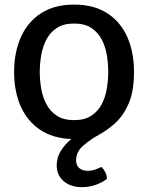

<svg xmlns="http://www.w3.org/2000/svg" viewBox="-20 -578 630 816"><path d="M40 -272Q40 -356.5 69.2 -421.2Q98.5 -486 155.2 -522.2Q212 -558.5 295 -558.5Q377.5 -558.5 434.2 -522.8Q491 -487 520.2 -422.5Q549.5 -358 549.5 -272Q549.5 -190 527 -138.2Q504.5 -86.5 470 -55.2Q435.5 -24 399 -4.5Q364.5 14.5 334 40.8Q303.5 67 303.5 102.5Q303.5 126 317.5 137Q331.5 148 352.5 148Q368.5 148 383.8 142.8Q399 137.5 410.5 131.5Q420 139.5 427 152.8Q434 166 434.5 182Q417 196.5 388.2 207Q359.5 217.5 328.5 217.5Q281.5 217.5 251.2 192.5Q221 167.5 221 124Q221 92 238.2 63.8Q255.5 35.5 283 13Q204 9.5 150 -26.8Q96 -63 68 -126.2Q40 -189.5 40 -272ZM149 -272.5Q149 -238.5 155 -202.5Q161 -166.5 176.8 -136Q192.5 -105.5 221 -86.5Q249.5 -67.5 295 -67.5Q340 -67.5 368.5 -86.5Q397 -105.5 412.8 -136Q428.5 -166.5 434.2 -202.5Q440 -238.5 440 -272.5Q440 -306.5 434.2 -342.5Q428.5 -378.5 412.8 -409.2Q397 -440 368.5 -459Q340 -478 295 -478Q249.5 -478 221 -459Q192.5 -440 176.8 -409.2Q161 -378.5 155 -342.5Q149 -306.5 149 -272.5Z"/></svg>

Font: Signika SC
Style: Regular
Weight: 400
Designer: Anna Giedryś
Foundry: Anna Giedryś
Version: Version 2.000; ttfautohint (v1.8.3) -l 8 -r 50 -G 200 -x 9 -